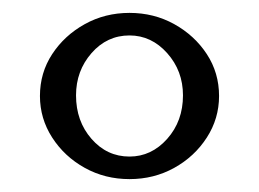

<svg xmlns="http://www.w3.org/2000/svg" viewBox="-20 -665 402 298"><path d="M181 -387Q143 -387 111.5 -404.5Q80 -422 61 -451.5Q42 -481 42 -516Q42 -552 61 -581Q80 -610 111.5 -627.5Q143 -645 181 -645Q219 -645 250.5 -627.5Q282 -610 301 -581Q320 -552 320 -516Q320 -481 301 -451.5Q282 -422 250.5 -404.5Q219 -387 181 -387ZM181 -422Q215 -422 239.5 -449.5Q264 -477 264 -517Q264 -555 239.5 -582.5Q215 -610 181 -610Q146 -610 122 -582.5Q98 -555 98 -517Q98 -477 122 -449.5Q146 -422 181 -422Z"/></svg>

Font: Junicode SmExp
Style: Regular
Weight: 400
Width: 6
Designer: Peter S. Baker
Version: Version 2.205; ttfautohint (v1.8.4)